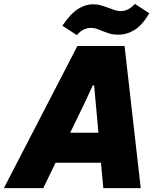

<svg xmlns="http://www.w3.org/2000/svg" viewBox="-65 -965 809 985"><path d="M332 -729H574L657 0H465L453 -130H220L157 0H-45ZM440 -284 425 -449 418 -527H411L375 -449L295 -284ZM457 -807Q439 -815 426.5 -818.5Q414 -822 401 -822Q362 -822 329 -785L255 -833Q296 -894 334.5 -918.5Q373 -943 412 -943Q433 -943 451 -938Q469 -933 494 -924Q514 -916 527.5 -912Q541 -908 554 -908Q594 -908 627 -945L701 -897Q665 -836 625.5 -811.5Q586 -787 541 -787Q517 -787 500 -792Q483 -797 457 -807Z"/></svg>

Font: Mona Sans Black
Style: Italic
Weight: 900
Italic angle: -11.7°
Designer: Deni Anggara
Foundry: GitHub
Version: Version 2.000